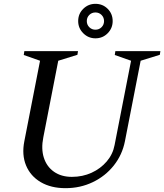

<svg xmlns="http://www.w3.org/2000/svg" viewBox="-20 -967 857 1002"><path d="M107 -230 189 -650 104 -680 107 -700H387L384 -681L284 -650L206 -250Q194 -190 209 -143.5Q224 -97 262 -70.5Q300 -44 355 -44Q411 -44 458 -65.5Q505 -87 537 -124.5Q569 -162 578 -210L664 -650L579 -680L582 -700H817L814 -681L714 -650L632 -230Q618 -159 574 -103.5Q530 -48 464.5 -16.5Q399 15 322 15Q246 15 192.5 -16.5Q139 -48 116 -103.5Q93 -159 107 -230ZM478 -767Q441 -767 414.5 -793.5Q388 -820 388 -857Q388 -895 414.5 -921Q441 -947 478 -947Q516 -947 542 -921Q568 -895 568 -857Q568 -820 542 -793.5Q516 -767 478 -767ZM478 -812Q497 -812 510 -825Q523 -838 523 -857Q523 -876 510 -889Q497 -902 478 -902Q459 -902 446 -889Q433 -876 433 -857Q433 -838 446 -825Q459 -812 478 -812Z"/></svg>

Font: Wittgenstein-Italic Regular
Style: Italic
Weight: 400
Italic angle: -11°
Designer: Jörg Drees
Foundry: Jörg Drees
Version: Version 1.000; ttfautohint (v1.8.4.7-5d5b)